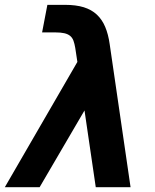

<svg xmlns="http://www.w3.org/2000/svg" viewBox="-25 -780 647 800"><path d="M297.4 -522 288.6 -580.1Q285.6 -598.1 281 -610.6Q276.4 -623 267.1 -630.6Q257.8 -638.2 242.9 -641.6Q228 -645 205.1 -645H150.4L172.4 -759.8H245.6Q291.5 -759.8 324 -749.8Q356.4 -739.7 378.4 -719.2Q400.4 -698.7 413.3 -668Q426.3 -637.2 432.1 -595.7L519 0H374L327.1 -319.8L140.1 0H-4.9Z"/></svg>

Font: Hack
Style: Bold Italic
Weight: 700
Italic angle: -11°
Monospace: yes
Designer: Christopher Simpkins
Foundry: Christopher Simpkins
Version: Version 2.017; ttfautohint (v1.4.1) -l 4 -r 80 -G 350 -x 0 -